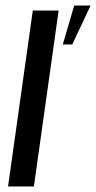

<svg xmlns="http://www.w3.org/2000/svg" viewBox="-20 -671 346 691"><path d="M9 0 98 -633H191L102 0ZM206 -511 247 -651H306L240 -511Z"/></svg>

Font: Alumni Sans SemiBold
Style: Italic
Weight: 600
Italic angle: -8°
Version: Version 1.016